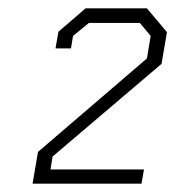

<svg xmlns="http://www.w3.org/2000/svg" viewBox="-20 -720 420 460"><path d="M71 -356 332 -580 341 -634 315 -665H193L155 -634L150 -604H113L120 -644L185 -700H332L380 -643L367 -567L106 -345L101 -314H325L319 -280H58Z"/></svg>

Font: Chakra Petch ExtraLight
Style: Italic
Weight: 275
Italic angle: -10°
Designer: Katatrad Aksorn Co.,Ltd.
Foundry: Cadson Demak Co.,Ltd.
Version: Version 1.000; ttfautohint (v1.6)